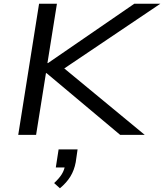

<svg xmlns="http://www.w3.org/2000/svg" viewBox="-20 -725 882 1032"><path d="M78 0 190 -705H286L235 -386H238L702 -705H842L306 -344L299 -379L758 0H626L230 -332H227L174 0ZM302 287 271 259Q298 234 312 211.5Q326 189 330 162L346 175H280L295 78H397L387 147Q379 190 358.5 223.5Q338 257 302 287Z"/></svg>

Font: Nunito Sans 10pt Expanded
Style: Italic
Weight: 400
Width: 7
Italic angle: -9°
Designer: Vernon Adams
Foundry: Vernon Adams
Version: Version 3.101;gftools[0.9.27]